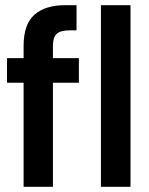

<svg xmlns="http://www.w3.org/2000/svg" viewBox="-20 -720 576 740"><path d="M71 0V-401H7V-496H71V-543Q71 -627 113 -663.5Q155 -700 230 -700H275V-603H248Q213 -603 198.5 -589.5Q184 -576 184 -543V-496H284V-401H184V0ZM369 0V-700H483V0Z"/></svg>

Font: Rethink Sans SemiBold
Style: Regular
Weight: 600
Designer: The Rethink Sans project authors (Hans Thiessen). DM Sans designed by Colophon Foundry.
Foundry: Rethink Communications LLC
Version: Version 1.001